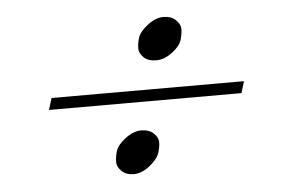

<svg xmlns="http://www.w3.org/2000/svg" viewBox="-38 -604 733 498"><g transform="rotate(-5 328.5 -354.5)"><path d="M278.6 -249.8Q299.8 -266.1 320.3 -266.1Q340.8 -266.1 352.5 -255.1Q364.3 -244.1 364.3 -231.9Q364.3 -219.7 359.4 -204.1Q354.5 -188.5 333.5 -171.6Q312.5 -154.8 292 -154.8Q271.5 -154.8 260 -166.3Q248.5 -177.7 248.5 -189.9Q248.5 -202.1 252.9 -217.8Q257.3 -233.4 278.6 -249.8ZM597.2 -370.1 587.9 -339.8H86.9L96.2 -370.1ZM331.5 -478Q331.1 -490.2 335.9 -505.9Q340.8 -521.5 361.8 -537.8Q382.8 -554.2 403.3 -554.2Q423.8 -554.2 435.5 -542.7Q447.3 -531.2 447.3 -519.5Q447.3 -507.8 442.9 -491.7Q438.5 -475.6 417.5 -459.7Q396.5 -443.8 375.5 -443.8Q354.5 -443.8 343 -454.8Q331.5 -465.8 331.5 -478Z"/></g></svg>

Font: PlayfairDisplay-Italic
Style: Italic
Weight: 400
Italic angle: -14°
Designer: Claus Eggers Sørensen
Foundry: Claus Eggers Sørensen
Version: Version 1.002;PS 001.002;hotconv 1.0.70;makeotf.lib2.5.58329